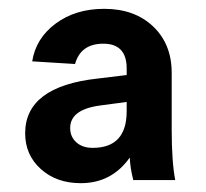

<svg xmlns="http://www.w3.org/2000/svg" viewBox="-20 -729 466 435"><path d="M282 -321Q275 -348 274 -372Q233 -314 163 -314Q108 -314 72.5 -346Q37 -378 37 -427Q37 -533 201 -551L267 -559V-574Q267 -630 214 -630Q163 -630 150 -584L53 -590Q61 -642 106 -675.5Q151 -709 216 -709Q285 -709 327 -669Q369 -629 369 -564V-436Q369 -362 377 -321ZM139 -439Q139 -419 153 -406.5Q167 -394 190 -394Q267 -394 267 -477V-498L207 -490Q139 -481 139 -439Z"/></svg>

Font: LT Superior Semi-bold
Style: Regular
Weight: 600
Designer: Daniel Lyons
Foundry: LyonsType
Version: Version 1.0